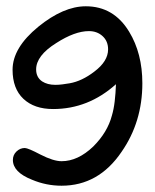

<svg xmlns="http://www.w3.org/2000/svg" viewBox="-20 -591 493 611"><path d="M176 0Q127 0 82 -19Q21 -43 21 -82Q21 -98 32.5 -109Q44 -120 59 -120Q69 -120 109 -99Q150 -78 176 -78Q228 -78 277 -125Q322 -170 336 -223Q342 -243 345 -268.5Q348 -294 349 -323Q261 -244 149 -244Q89 -244 54.5 -276.5Q20 -309 20 -369Q20 -439 102 -506Q182 -571 253 -571Q342 -571 391 -490Q433 -421 433 -326Q433 -203 367 -108Q294 0 176 0ZM156 -321Q167 -321 178.5 -322.5Q190 -324 202 -326Q241 -333 280 -363Q324 -396 324 -434Q324 -460 306.5 -476Q289 -492 263 -492Q218 -492 159 -454Q95 -414 95 -370Q95 -345 114 -332Q131 -321 156 -321Z"/></svg>

Font: Dongol
Style: Regular
Weight: 400
Designer: Abdo Mohamed and Ibrahim Hamdi
Foundry: Protype Foundry
Version: Version 1.000;hotconv 1.0.109;makeotfexe 2.5.65596